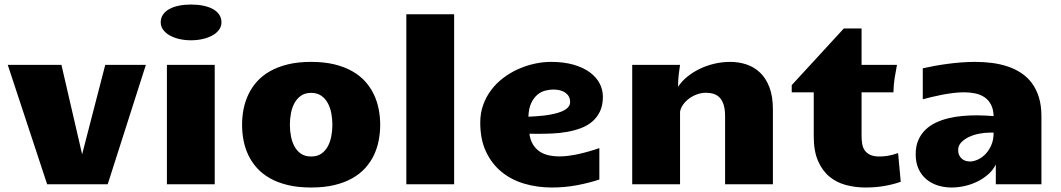

<svg xmlns="http://www.w3.org/2000/svg" viewBox="-20 -813 4680 847"><path d="M14.2 -526.9H251L342.3 -132.3L444.3 -526.9H623.5L455.1 0H188Z M716.3 -526.9H927.2V0H716.3ZM822.3 -635.3Q794.4 -635.3 770 -641.1Q745.6 -647 727.8 -657.2Q710 -667.5 699.5 -682.1Q689 -696.8 689 -714.4Q689 -733.9 699.2 -748.8Q709.5 -763.7 727.5 -773.4Q745.6 -783.2 770 -788.1Q794.4 -793 822.8 -793Q851.1 -793 875.7 -788.1Q900.4 -783.2 918.5 -773.4Q936.5 -763.7 946.8 -748.8Q957 -733.9 957 -714.4Q957 -696.8 946.5 -682.1Q936 -667.5 918 -657.2Q899.9 -647 875.2 -641.1Q850.6 -635.3 822.3 -635.3Z M1352.5 14.2Q1294.9 14.2 1250 3.4Q1205.1 -7.3 1171.4 -26.4Q1137.7 -45.4 1114 -71.5Q1090.3 -97.7 1075.7 -128.4Q1061 -159.2 1054.4 -193.4Q1047.9 -227.5 1047.9 -262.7Q1047.9 -297.4 1054.4 -331.3Q1061 -365.2 1075.7 -396.2Q1090.3 -427.2 1113.8 -453.4Q1137.2 -479.5 1171.1 -498.8Q1205.1 -518.1 1250 -529.1Q1294.9 -540 1352.5 -540Q1410.2 -540 1455.1 -529.1Q1500 -518.1 1533.9 -498.8Q1567.9 -479.5 1591.3 -453.4Q1614.7 -427.2 1629.4 -396.2Q1644 -365.2 1650.6 -331.3Q1657.2 -297.4 1657.2 -262.7Q1657.2 -227.5 1650.6 -193.4Q1644 -159.2 1629.4 -128.4Q1614.7 -97.7 1591.1 -71.5Q1567.4 -45.4 1533.7 -26.4Q1500 -7.3 1455.1 3.4Q1410.2 14.2 1352.5 14.2ZM1258.8 -262.7Q1258.8 -236.3 1263.7 -211.2Q1268.6 -186 1279.5 -166.3Q1290.5 -146.5 1308.3 -134.5Q1326.2 -122.6 1352.5 -122.6Q1378.9 -122.6 1396.7 -134.5Q1414.6 -146.5 1425.5 -166.3Q1436.5 -186 1441.4 -211.2Q1446.3 -236.3 1446.3 -262.7Q1446.3 -289.1 1441.4 -314.2Q1436.5 -339.4 1425.5 -359.1Q1414.6 -378.9 1396.7 -391.1Q1378.9 -403.3 1352.5 -403.3Q1326.2 -403.3 1308.3 -391.1Q1290.5 -378.9 1279.5 -359.1Q1268.6 -339.4 1263.7 -314.2Q1258.8 -289.1 1258.8 -262.7Z M1772.5 -750H1983.4V0H1772.5Z M2624 -21Q2578.1 -5.9 2524.9 4.2Q2471.7 14.2 2414.1 14.2Q2351.1 14.2 2293.9 -2.4Q2236.8 -19 2193.4 -54.2Q2149.9 -89.4 2124.3 -143.3Q2098.6 -197.3 2098.6 -272Q2098.6 -314.5 2111.8 -350.8Q2125 -387.2 2147.7 -417Q2170.4 -446.8 2200.9 -469.7Q2231.4 -492.7 2266.4 -508.3Q2301.3 -523.9 2338.4 -532Q2375.5 -540 2411.1 -540Q2467.3 -540 2510.3 -527.6Q2553.2 -515.1 2581.8 -494.1Q2610.4 -473.1 2625 -445.3Q2639.6 -417.5 2639.6 -386.2Q2639.6 -348.1 2626.7 -321.3Q2613.8 -294.4 2592 -276.1Q2570.3 -257.8 2541.7 -247.3Q2513.2 -236.8 2481.4 -231.2Q2449.7 -225.6 2416.7 -224.1Q2383.8 -222.7 2354 -222.7Q2343.8 -222.7 2334.2 -222.9Q2324.7 -223.1 2315.4 -223.1Q2319.3 -195.3 2330.8 -176.3Q2342.3 -157.2 2359.6 -145.3Q2377 -133.3 2399.7 -128.2Q2422.4 -123 2448.2 -123Q2467.8 -123 2490 -126Q2512.2 -128.9 2534.9 -134Q2557.6 -139.2 2580.3 -145.8Q2603 -152.3 2624 -159.7ZM2311 -298.3Q2322.8 -298.8 2341.1 -299.8Q2359.4 -300.8 2379.9 -303.2Q2400.4 -305.7 2420.9 -310.1Q2441.4 -314.5 2458 -321.3Q2474.6 -328.1 2484.9 -338.4Q2495.1 -348.6 2495.1 -363.3Q2495.1 -388.2 2475.3 -403.1Q2455.6 -418 2420.4 -418Q2404.3 -418 2385.7 -413.3Q2367.2 -408.7 2351.1 -395.5Q2335 -382.3 2323.7 -358.9Q2312.5 -335.4 2311 -298.3Z M2769 -526.9H2980Q2977.1 -510.3 2974.1 -484.1Q2971.2 -458 2971.2 -430.2Q2987.8 -455.1 3012.9 -475.3Q3038.1 -495.6 3068.4 -510Q3098.6 -524.4 3132.6 -532.2Q3166.5 -540 3201.2 -540Q3239.3 -540 3273.4 -528.6Q3307.6 -517.1 3333.5 -492.2Q3359.4 -467.3 3374.5 -427.5Q3389.6 -387.7 3389.6 -331.1V0H3178.7V-300.3Q3178.7 -330.6 3172.4 -350.6Q3166 -370.6 3154.8 -382.3Q3143.6 -394 3128.2 -398.9Q3112.8 -403.8 3094.7 -403.8Q3075.2 -403.8 3056.2 -397.2Q3037.1 -390.6 3021.5 -379.4Q3005.9 -368.2 2994.6 -353Q2983.4 -337.9 2980 -320.8V0H2769Z M3798.8 14.2Q3753.4 14.2 3711.9 3.2Q3670.4 -7.8 3638.9 -33.9Q3607.4 -60.1 3588.6 -103.3Q3569.8 -146.5 3569.8 -210.9V-405.8H3472.7V-437.5L3702.6 -687.5H3780.8V-526.9H3937Q3931.2 -497.6 3926.5 -467.8Q3921.9 -438 3921.4 -405.8H3780.8V-212.9Q3780.8 -195.3 3783.4 -179Q3786.1 -162.6 3794.4 -150.1Q3802.7 -137.7 3818.4 -130.1Q3834 -122.6 3859.9 -122.6Q3876.5 -122.6 3896.5 -125.7Q3916.5 -128.9 3941.9 -137.7L3953.6 -11.2Q3922.9 0 3883.1 7.1Q3843.3 14.2 3798.8 14.2Z M4177.7 14.2Q4146.5 14.2 4117.9 5.4Q4089.4 -3.4 4067.4 -21.5Q4045.4 -39.6 4032.5 -67.1Q4019.5 -94.7 4019.5 -132.3Q4019.5 -168.5 4031.2 -195.1Q4043 -221.7 4062.7 -240.7Q4082.5 -259.8 4109.1 -272.2Q4135.7 -284.7 4165.5 -291.7Q4195.3 -298.8 4226.8 -301.5Q4258.3 -304.2 4288.1 -304.2Q4308.6 -304.2 4327.6 -303.2Q4346.7 -302.2 4363.3 -300.8Q4362.3 -331.5 4351.6 -351.8Q4340.8 -372.1 4323.2 -384Q4305.7 -396 4282.2 -400.9Q4258.8 -405.8 4232.9 -405.8Q4209 -405.8 4183.8 -402.6Q4158.7 -399.4 4134.8 -394.8Q4110.8 -390.1 4089.1 -384.8Q4067.4 -379.4 4050.8 -375V-511.7Q4074.7 -517.1 4102.3 -522.2Q4129.9 -527.3 4159.7 -531.2Q4189.5 -535.2 4220.5 -537.6Q4251.5 -540 4281.7 -540Q4319.3 -540 4355.7 -535.4Q4392.1 -530.8 4424.6 -520Q4457 -509.3 4484.6 -491.2Q4512.2 -473.1 4532 -446.5Q4551.8 -419.9 4563 -383.8Q4574.2 -347.7 4574.2 -300.3V0H4373V-87.4Q4361.3 -63.5 4340.3 -44.7Q4319.3 -25.9 4293 -12.7Q4266.6 0.5 4236.8 7.3Q4207 14.2 4177.7 14.2ZM4260.3 -100.6Q4273.9 -100.6 4291.7 -108.2Q4309.6 -115.7 4325.4 -131.3Q4341.3 -147 4352.3 -170.9Q4363.3 -194.8 4363.3 -228H4347.2Q4323.7 -228 4299.1 -223.1Q4274.4 -218.3 4253.9 -208.5Q4233.4 -198.7 4220.2 -184.6Q4207 -170.4 4207 -151.9Q4207 -137.2 4211.9 -127.4Q4216.8 -117.7 4224.4 -111.6Q4231.9 -105.5 4241.5 -103Q4251 -100.6 4260.3 -100.6Z"/></svg>

Font: Candal
Style: Regular
Weight: 400
Designer: vernon adams
Foundry: vernon adams
Version: Version 1.000